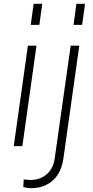

<svg xmlns="http://www.w3.org/2000/svg" viewBox="-20 -765 486 1005"><path d="M141 -635 156 -745H201L186 -635ZM52 0 126 -526H171L97 0ZM365 -635 380 -745H425L410 -635ZM143 220Q130 220 120 218Q110 216 102 214L104 174Q112 175 121.5 176Q131 177 138 177Q191 177 225.5 146.5Q260 116 267 60L350 -526H395L312 64Q301 141 255.5 180.5Q210 220 143 220Z"/></svg>

Font: Plus Jakarta Sans ExtraLight
Style: Italic
Weight: 200
Italic angle: -8°
Designer: Gumpita Rahayu
Foundry: Tokotype
Version: Version 2.071; ttfautohint (v1.8.4.7-5d5b);gftools[0.9.29]